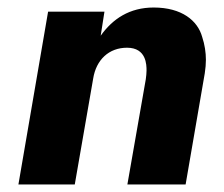

<svg xmlns="http://www.w3.org/2000/svg" viewBox="-20 -491 597 511"><path d="M368 -280 319 0H474L525 -296C527 -309 528 -321 528 -332C528 -351 525 -372 518 -393C506 -436 464 -471 389 -471C325 -471 280 -441 248 -396L258 -460H108L29 0H179L228 -282C236 -332 270 -364 318 -364C370 -364 370 -318 370 -303C370 -296 369 -288 368 -280Z"/></svg>

Font: Jost
Style: Bold Italic
Weight: 700
Italic angle: -5°
Version: Version 3.710